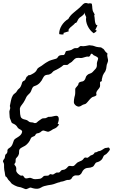

<svg xmlns="http://www.w3.org/2000/svg" viewBox="-50 -1226 813 1299"><path d="M693.4 -217.8Q694.3 -214.8 690.9 -209Q687.5 -203.1 682.1 -197.3Q676.8 -191.4 671.9 -186.5Q667 -181.6 664.1 -180.7Q659.2 -178.7 655.3 -175.3Q651.4 -171.9 649.4 -167Q638.7 -135.7 605.5 -127.9Q599.6 -127 596.7 -123Q593.8 -119.1 590.8 -114.3Q587.9 -109.4 585 -105Q582 -100.6 577.1 -97.7Q563.5 -90.8 546.4 -90.3Q529.3 -89.8 517.6 -79.1Q508.8 -71.3 504.4 -60.1Q500 -48.8 490.2 -43Q480.5 -37.1 468.8 -39.1Q457 -41 447.3 -34.2Q443.4 -32.2 439.5 -27.3Q435.5 -22.5 433.6 -17.6Q430.7 -13.7 425.3 -11.2Q419.9 -8.8 415 -8.8Q403.3 -9.8 392.6 -4.9Q381.8 0 371.1 2L358.4 3.9L357.4 5.9Q341.8 8.8 327.6 14.6Q313.5 20.5 298.8 23.4Q286.1 25.4 274.4 27.3Q262.7 29.3 249 33.2Q238.3 36.1 227.5 43Q216.8 49.8 205.1 50.8Q194.3 51.8 183.1 49.8Q171.9 47.9 161.1 43.9Q156.2 42 151.4 43.9Q146.5 45.9 141.6 48.3Q136.7 50.8 131.3 52.7Q126 54.7 120.1 52.7Q111.3 49.8 100.6 44.9Q95.7 43 89.8 41Q84 39.1 79.1 39.1Q75.2 39.1 66.9 36.1Q58.6 33.2 49.8 28.8Q41 24.4 33.7 19.5Q26.4 14.6 24.4 10.7Q18.6 2 11.2 -4.4Q3.9 -10.7 -1 -21.5Q-2 -23.4 -5.4 -27.3Q-8.8 -31.2 -10.7 -31.2Q-12.7 -31.2 -13.7 -35.2Q-14.6 -39.1 -15.6 -44.4Q-16.6 -49.8 -17.1 -54.2Q-17.6 -58.6 -17.6 -58.6Q-19.5 -66.4 -21 -75.7Q-22.5 -85 -22.5 -92.8Q-22.5 -104.5 -22.5 -112.3Q-22.5 -120.1 -28.3 -129.9Q-31.2 -133.8 -29.3 -138.7Q-27.3 -143.6 -24.4 -147.5Q-19.5 -152.3 -18.1 -157.2Q-16.6 -162.1 -16.1 -167Q-15.6 -171.9 -14.6 -176.3Q-13.7 -180.7 -7.8 -184.6Q-2.9 -188.5 -1 -194.8Q1 -201.2 0 -206.1Q0 -216.8 10.7 -223.1Q21.5 -229.5 27.3 -237.3Q33.2 -245.1 36.6 -255.9Q40 -266.6 43.9 -276.4Q46.9 -283.2 55.2 -288.6Q63.5 -293.9 72.3 -299.3Q81.1 -304.7 88.9 -312.5Q96.7 -320.3 99.6 -333Q100.6 -335 98.6 -339.4Q96.7 -343.8 93.8 -345.7Q90.8 -347.7 86.9 -350.1Q83 -352.5 80.1 -353.5Q71.3 -358.4 66.9 -366.7Q62.5 -375 54.7 -380.9Q46.9 -386.7 37.1 -390.6Q27.3 -394.5 25.4 -405.3Q23.4 -412.1 19.5 -420.4Q15.6 -428.7 15.6 -433.6Q15.6 -441.4 14.6 -447.8Q13.7 -454.1 13.7 -460.9Q11.7 -473.6 16.6 -484.4Q21.5 -495.1 16.6 -508.8Q19.5 -523.4 23.9 -544.9Q28.3 -566.4 36.1 -579.1Q38.1 -583 42.5 -587.9Q46.9 -592.8 50.8 -594.7Q60.5 -600.6 65.4 -611.3Q70.3 -620.1 78.1 -626Q85.9 -630.9 91.3 -643.1Q96.7 -655.3 98.6 -664.1Q101.6 -675.8 112.3 -679.7Q118.2 -681.6 120.6 -686.5Q123 -691.4 125 -695.8Q127 -700.2 128.9 -704.1Q130.9 -708 133.8 -709Q139.6 -710.9 138.7 -714.8Q142.6 -717.8 150.4 -717.8Q154.3 -717.8 164.1 -723.1Q173.8 -728.5 178.7 -731.4L186.5 -737.3Q195.3 -744.1 199.2 -753.9Q203.1 -763.7 212.9 -769.5Q222.7 -775.4 231.4 -780.8Q240.2 -786.1 248 -793Q252.9 -796.9 257.8 -799.8Q262.7 -802.7 267.6 -805.7Q282.2 -815.4 297.9 -819.8Q313.5 -824.2 330.1 -829.1Q336.9 -831.1 342.3 -840.8Q347.7 -850.6 361.3 -852.5Q366.2 -853.5 370.1 -853.5Q374 -853.5 378.9 -853.5Q382.8 -853.5 385.7 -856.9Q388.7 -860.4 390.1 -864.7Q391.6 -869.1 393.1 -873.5Q394.5 -877.9 396.5 -878.9Q397.5 -879.9 397.9 -879.9Q398.4 -879.9 399.4 -880.9Q414.1 -883.8 423.3 -885.3Q432.6 -886.7 446.3 -896.5Q456.1 -902.3 465.8 -900.4Q475.6 -898.4 485.4 -908.2Q494.1 -917 502.9 -914.1Q510.7 -912.1 528.3 -915Q545.9 -918 554.7 -919.9Q562.5 -918 569.8 -918Q577.1 -918 585 -915Q601.6 -908.2 613.3 -907.2Q618.2 -906.2 623.5 -906.2Q628.9 -906.2 633.8 -905.3Q639.6 -900.4 643.1 -898.9Q646.5 -897.5 648.9 -895.5Q651.4 -893.6 653.8 -890.6Q656.2 -887.7 660.2 -880.9Q661.1 -878.9 664.6 -875.5Q668 -872.1 671.9 -868.7Q675.8 -865.2 677.7 -862.3Q679.7 -859.4 676.8 -859.4Q674.8 -858.4 675.3 -853Q675.8 -847.7 676.8 -841.3Q677.7 -835 679.2 -829.6Q680.7 -824.2 680.7 -822.3Q681.6 -817.4 680.2 -810.5Q678.7 -803.7 676.8 -799.8Q670.9 -788.1 670.4 -775.4Q669.9 -762.7 665 -750Q663.1 -743.2 657.7 -736.3Q652.3 -729.5 649.4 -722.7Q644.5 -714.8 643.1 -706.1Q641.6 -697.3 638.7 -688.5Q637.7 -685.5 638.7 -681.2Q639.6 -676.8 637.7 -676.8Q634.8 -674.8 632.3 -674.3Q629.9 -673.8 627.9 -671.9Q626 -669.9 627 -657.7Q627.9 -645.5 626 -638.7Q623 -631.8 618.2 -626Q613.3 -620.1 608.9 -614.3Q604.5 -608.4 602.1 -601.6Q599.6 -594.7 602.5 -586.9Q603.5 -583 600.6 -580.1Q597.7 -577.1 592.8 -575.2Q587.9 -573.2 583 -571.8Q578.1 -570.3 575.2 -569.3Q571.3 -567.4 565.9 -562.5Q560.5 -557.6 555.2 -551.3Q549.8 -544.9 544.9 -539.1Q540 -533.2 537.1 -530.3Q531.2 -522.5 521 -520.5Q510.7 -518.6 502.9 -512.7Q495.1 -506.8 485.4 -504.9Q480.5 -503.9 475.1 -505.9Q469.7 -507.8 464.8 -510.7Q457 -516.6 453.1 -523.4Q450.2 -527.3 449.7 -535.2Q449.2 -543 450.7 -551.8Q452.1 -560.5 453.6 -568.4Q455.1 -576.2 457 -581.1Q459 -588.9 459 -601.6Q459 -614.3 459 -622.1Q459 -627 461.9 -630.9Q464.8 -634.8 468.8 -639.2Q472.7 -643.6 476.6 -648.4Q480.5 -653.3 481.4 -661.1Q482.4 -666 487.3 -668.9Q492.2 -671.9 497.1 -672.9Q502.9 -673.8 508.8 -675.3Q514.6 -676.8 519.5 -681.6Q527.3 -689.5 529.3 -699.7Q531.2 -710 540 -717.8Q547.9 -725.6 558.1 -728Q568.4 -730.5 576.2 -738.3Q586.9 -749 596.7 -760.3Q606.4 -771.5 605.5 -788.1Q605.5 -793 605.5 -797.9Q605.5 -802.7 607.4 -807.6Q607.4 -808.6 609.4 -813.5Q611.3 -818.4 612.8 -823.7Q614.3 -829.1 613.8 -833Q613.3 -836.9 610.4 -836.9Q602.5 -844.7 592.3 -848.1Q582 -851.6 577.1 -858.4Q575.2 -861.3 570.3 -863.3Q562.5 -859.4 562 -855Q561.5 -850.6 556.6 -845.7Q551.8 -840.8 545.9 -842.8Q541 -844.7 528.8 -840.8Q516.6 -836.9 508.8 -835Q501 -833 495.1 -833.5Q489.3 -834 482.9 -834.5Q476.6 -835 469.7 -834Q462.9 -833 455.1 -827.1Q448.2 -821.3 442.4 -814.5Q436.5 -806.6 427.7 -802.2Q418.9 -797.9 412.1 -791Q408.2 -787.1 403.3 -786.6Q398.4 -786.1 393.6 -786.6Q388.7 -787.1 383.3 -786.6Q377.9 -786.1 374 -781.2Q371.1 -778.3 364.3 -773.4Q357.4 -768.6 349.6 -764.2Q341.8 -759.8 334 -755.4Q326.2 -751 322.3 -750Q311.5 -746.1 304.7 -737.3Q297.9 -728.5 292 -726.6Q286.1 -724.6 284.2 -722.7Q281.2 -720.7 270.5 -720.2Q259.8 -719.7 252 -713.9Q249 -711.9 246.1 -707Q243.2 -702.1 241.2 -699.2Q233.4 -680.7 219.2 -665.5Q205.1 -650.4 185.5 -644.5Q177.7 -642.6 173.3 -637.2Q168.9 -631.8 166 -624.5Q163.1 -617.2 160.2 -609.9Q157.2 -602.5 152.3 -596.7L138.7 -583Q130.9 -575.2 127.4 -567.4Q124 -559.6 119.1 -549.8Q114.3 -540 108.9 -532.2Q103.5 -524.4 96.7 -515.6Q92.8 -511.7 90.3 -506.8Q87.9 -502 85.9 -497.1Q84 -492.2 84.5 -487.3Q85 -482.4 85 -476.6Q85 -452.1 89.8 -436.5Q94.7 -420.9 123 -416Q133.8 -414.1 142.1 -406.2Q150.4 -398.4 162.1 -398.4Q172.9 -398.4 182.6 -393.6Q186.5 -392.6 192.4 -394Q198.2 -395.5 201.2 -399.4Q208 -406.2 215.8 -411.1Q223.6 -416 231.4 -421.9Q238.3 -426.8 249 -425.8Q259.8 -424.8 269.5 -431.6Q277.3 -437.5 285.2 -435.5Q298.8 -435.5 312 -439.5Q325.2 -443.4 334 -442.4Q342.8 -440.4 345.2 -434.1Q347.7 -427.7 347.7 -419.9Q347.7 -412.1 345.2 -403.8Q342.8 -395.5 340.8 -389.6Q339.8 -387.7 342.3 -386.7Q344.7 -385.7 346.7 -385.7Q347.7 -385.7 349.1 -384.8Q350.6 -383.8 348.6 -382.8Q348.6 -380.9 347.7 -380.4Q346.7 -379.9 345.7 -377.9Q337.9 -368.2 333 -364.3Q328.1 -360.4 323.2 -357.9Q318.4 -355.5 313 -353.5Q307.6 -351.6 299.8 -345.7Q294.9 -342.8 290.5 -340.3Q286.1 -337.9 281.2 -335.9Q275.4 -334 270 -335.4Q264.6 -336.9 258.8 -338.9Q252.9 -340.8 247.6 -342.3Q242.2 -343.8 237.3 -341.8Q234.4 -340.8 229.5 -336.9Q224.6 -333 222.7 -331.1Q211.9 -324.2 204.1 -324.2Q199.2 -324.2 194.8 -320.3Q190.4 -316.4 188.5 -311.5Q185.5 -306.6 181.2 -304.7Q176.8 -302.7 172.4 -301.3Q168 -299.8 164.1 -296.9Q160.2 -293.9 157.2 -287.1Q152.3 -273.4 142.1 -260.7Q131.8 -248 120.1 -240.2Q112.3 -235.4 100.1 -229.5Q87.9 -223.6 83 -216.8Q78.1 -209 79.1 -197.3Q80.1 -185.5 74.2 -174.8Q70.3 -167 61.5 -158.2Q56.6 -153.3 56.2 -148.9Q55.7 -144.5 55.7 -139.6Q55.7 -134.8 55.2 -129.9Q54.7 -125 49.8 -120.1Q44.9 -114.3 50.3 -108.4Q55.7 -102.5 58.6 -95.7Q61.5 -85.9 59.6 -74.2Q58.6 -69.3 62.5 -62.5Q66.4 -55.7 72.8 -49.8Q79.1 -43.9 85.9 -40Q92.8 -36.1 98.6 -38.1Q103.5 -40 106.9 -36.1Q110.4 -32.2 112.3 -29.3Q118.2 -18.6 127.4 -19Q136.7 -19.5 147.5 -22.5Q157.2 -24.4 167 -19Q176.8 -13.7 187.5 -13.7Q191.4 -13.7 195.3 -14.2Q199.2 -14.6 203.1 -14.6Q209 -14.6 211.9 -15.6Q222.7 -15.6 230 -20.5Q237.3 -25.4 243.2 -32.2Q247.1 -36.1 252.4 -36.6Q257.8 -37.1 263.2 -37.1Q268.6 -37.1 273.9 -37.6Q279.3 -38.1 283.2 -43Q287.1 -47.9 291.5 -47.9Q295.9 -47.9 300.8 -45.9Q306.6 -43.9 311.5 -46.4Q316.4 -48.8 320.3 -51.8Q324.2 -54.7 329.1 -57.1Q334 -59.6 339.8 -58.6Q352.5 -56.6 359.4 -67.4Q365.2 -76.2 376 -76.7Q386.7 -77.1 395.5 -84Q403.3 -89.8 409.2 -97.7Q413.1 -102.5 418.9 -103.5Q424.8 -104.5 430.7 -102.5Q435.5 -101.6 442.4 -102.1Q449.2 -102.5 453.1 -106.4Q460.9 -113.3 467.3 -120.6Q473.6 -127.9 484.4 -131.8Q495.1 -136.7 502 -139.6Q508.8 -142.6 516.6 -153.3Q522.5 -163.1 535.2 -159.2Q540 -157.2 544.4 -159.7Q548.8 -162.1 552.2 -165Q555.7 -168 559.6 -171.4Q563.5 -174.8 568.4 -175.8Q584 -179.7 590.8 -194.3Q603.5 -195.3 609.4 -199.7Q615.2 -204.1 623 -204.1Q626 -204.1 631.8 -207Q637.7 -210 643.6 -213.9Q649.4 -217.8 654.8 -221.2Q660.2 -224.6 662.1 -224.6Q667 -225.6 671.4 -225.6Q675.8 -225.6 680.7 -227.5Q685.5 -229.5 688.5 -225.6Q691.4 -221.7 693.4 -217.8ZM584 -1001Q571.3 -1009.8 560.5 -1022.9Q549.8 -1036.1 543 -1050.8Q536.1 -1065.4 533.2 -1081.1Q530.3 -1096.7 533.2 -1110.4Q524.4 -1126 521.5 -1141.6Q519.5 -1135.7 519.5 -1131.8Q505.9 -1117.2 493.7 -1109.9Q481.4 -1102.5 473.6 -1084Q471.7 -1079.1 468.3 -1074.7Q464.8 -1070.3 458 -1070.3Q455.1 -1064.5 445.8 -1057.1Q436.5 -1049.8 428.2 -1042.5Q419.9 -1035.2 415.5 -1027.8Q411.1 -1020.5 416 -1014.6L378.9 -1002.9L381.8 -995.1Q373 -991.2 365.7 -992.7Q358.4 -994.1 350.6 -995.1Q349.6 -1008.8 354 -1023.9Q358.4 -1039.1 366.7 -1052.7Q375 -1066.4 386.7 -1078.1Q398.4 -1089.8 412.1 -1097.7Q423.8 -1120.1 446.3 -1138.7Q468.8 -1157.2 488.3 -1173.8L511.7 -1197.3Q519.5 -1205.1 528.8 -1205.6Q538.1 -1206.1 546.9 -1202.1Q554.7 -1204.1 561 -1203.6Q567.4 -1203.1 571.3 -1200.2Q573.2 -1191.4 573.7 -1184.1Q574.2 -1176.8 574.7 -1169.9Q575.2 -1163.1 577.1 -1155.3Q579.1 -1147.5 585 -1138.7Q587.9 -1134.8 589.8 -1129.4Q591.8 -1124 586.9 -1120.1Q589.8 -1114.3 590.3 -1103.5Q590.8 -1092.8 592.3 -1082.5Q593.8 -1072.3 597.2 -1064Q600.6 -1055.7 609.4 -1054.7L594.7 -1023.4L604.5 -1019.5Q601.6 -1011.7 595.7 -1008.8Q589.8 -1005.9 584 -1001Z"/></svg>

Font: Homemade Apple
Style: Regular
Weight: 400
Designer: Font Diner, Inc
Foundry: Font Diner, Inc
Version: Version 1.000